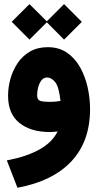

<svg xmlns="http://www.w3.org/2000/svg" viewBox="-20 -632 470 919"><path d="M36.1 -527.8 121.1 -612.3 204.1 -529.8 286.6 -612.3 371.6 -527.3 286.6 -442.4 204.1 -525.4 121.1 -442.4ZM255.9 -2.9Q235.4 0 218.8 0Q127.4 0 73 -43.5Q18.6 -86.9 18.6 -173.8Q18.6 -213.4 29.8 -254.2Q41 -294.9 64.2 -329.6Q87.4 -364.3 123.5 -385.3Q159.7 -406.2 209 -406.2Q262.2 -406.2 300.5 -379.9Q338.9 -353.5 363.3 -310.1Q387.7 -266.6 399.4 -214.4Q411.1 -162.1 411.1 -110.4Q411.1 45.4 321.3 140.6Q231.4 235.8 63.5 266.6L12.7 135.7Q104.5 118.7 167 84.5Q229.5 50.3 255.9 -2.9ZM269.5 -148.9Q262.2 -216.8 244.1 -239Q226.1 -261.2 205.1 -261.2Q189 -261.2 178.5 -247.6Q168 -233.9 162.8 -214.4Q157.7 -194.8 157.7 -176.3Q157.7 -159.7 167 -152.1Q176.3 -144.5 221.2 -144.5Q245.6 -144.5 269.5 -148.9Z"/></svg>

Font: Vazir Black UI
Style: Black-UI
Weight: 900
Designer: Saber Rastikerdar
Foundry: Saber Rastikerdar
Version: Version 30.1.0